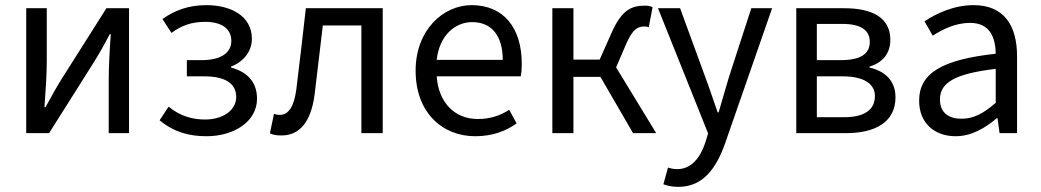

<svg xmlns="http://www.w3.org/2000/svg" viewBox="-20 -518 4049 747"><path d="M82 0H171L344 -274C363 -304 388 -348 407 -385H411C406 -315 403 -255 403 -203V0H482V-486H394L220 -211C201 -181 176 -136 157 -101H153C158 -170 162 -231 162 -283V-486H82Z M784 12C889 12 980 -44 980 -134C980 -204 936 -240 879 -255V-259C930 -279 960 -320 960 -367C960 -456 878 -498 783 -498C712 -498 659 -477 612 -444L647 -390C686 -418 723 -433 779 -433C838 -433 880 -409 880 -359C880 -313 841 -284 763 -284H707V-221H774C855 -221 899 -194 899 -141C899 -87 845 -53 778 -53C729 -53 681 -66 636 -103L601 -50C658 -3 717 12 784 12Z M1075 9C1146 9 1190 -44 1204 -150C1215 -239 1225 -329 1236 -419H1386V0H1469V-486H1170C1158 -381 1146 -276 1133 -171C1124 -102 1102 -71 1068 -71C1059 -71 1052 -73 1046 -75L1030 1C1044 7 1056 9 1075 9Z M1829 12C1896 12 1948 -8 1990 -38L1961 -91C1927 -68 1886 -55 1839 -55C1747 -55 1686 -121 1679 -221H2006C2009 -237 2010 -252 2010 -270C2010 -410 1939 -498 1815 -498C1704 -498 1597 -401 1597 -243C1597 -82 1699 12 1829 12ZM1679 -285C1689 -378 1749 -432 1817 -432C1891 -432 1936 -381 1936 -285Z M2129 0H2211V-219H2316L2443 0H2533L2377 -256L2418 -351C2443 -407 2463 -415 2488 -415C2495 -415 2498 -414 2504 -412L2519 -490C2511 -494 2501 -496 2490 -496C2437 -496 2400 -480 2361 -394L2313 -286H2211V-486H2129Z M2619 209C2716 209 2767 136 2801 40L2984 -486H2903L2816 -218C2803 -175 2789 -125 2776 -81H2772C2756 -126 2740 -176 2724 -218L2626 -486H2540L2735 1L2724 37C2704 97 2669 140 2615 140C2603 140 2591 138 2579 134L2561 199C2577 205 2596 209 2619 209Z M3078 0H3272C3385 0 3464 -43 3464 -139C3464 -209 3417 -243 3363 -255V-259C3413 -274 3444 -309 3444 -363C3444 -451 3371 -486 3265 -486H3078ZM3158 -284V-425H3256C3332 -425 3364 -399 3364 -355C3364 -311 3332 -284 3251 -284ZM3158 -62V-221H3258C3341 -221 3384 -192 3384 -144C3384 -92 3345 -62 3264 -62Z M3698 12C3759 12 3812 -19 3858 -58H3861L3869 0H3937V-299C3937 -419 3886 -498 3768 -498C3690 -498 3622 -465 3577 -435L3609 -379C3647 -404 3698 -429 3754 -429C3833 -429 3853 -370 3854 -309C3646 -286 3556 -234 3556 -126C3556 -38 3617 12 3698 12ZM3721 -56C3674 -56 3637 -77 3637 -131C3637 -194 3690 -231 3854 -250V-118C3807 -77 3768 -56 3721 -56Z"/></svg>

Font: DAIFUKU Sans
Style: Regular
Weight: 400
Designer: Original font ‘Source Han Sans JP’ : Paul D. Hunt
Foundry: Daifuku
Version: Version 1.000